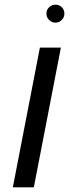

<svg xmlns="http://www.w3.org/2000/svg" viewBox="-20 -803 300 823"><path d="M151 -599H241L125 0H35ZM179 -745Q179 -761 190.5 -772Q202 -783 217 -783Q234 -783 245 -772Q256 -761 256 -745Q256 -729 245 -717.5Q234 -706 217 -706Q202 -706 190.5 -717.5Q179 -729 179 -745Z"/></svg>

Font: Libra Sans Modern
Style: Italic
Weight: 400
Italic angle: -12°
Foundry: Stefan Peev, Context Ltd
Version: Version 1.000